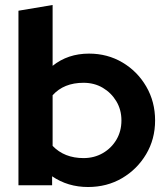

<svg xmlns="http://www.w3.org/2000/svg" viewBox="-20 -743 672 770"><path d="M54 0V-700L191 -723V-479Q252 -528 337 -528Q411 -528 471 -492.5Q531 -457 566.5 -396Q602 -335 602 -260Q602 -185 566 -124.5Q530 -64 469.5 -28.5Q409 7 333 7Q252 7 189 -36V0ZM315 -109Q358 -109 392.5 -129Q427 -149 447 -183Q467 -217 467 -260Q467 -303 446.5 -337Q426 -371 392 -391Q358 -411 315 -411Q236 -411 191 -361V-158Q238 -109 315 -109Z"/></svg>

Font: Red Hat Display
Style: Bold
Weight: 700
Designer: Pentagram, MCKL
Foundry: Pentagram, MCKL
Version: Version 1.023; ttfautohint (v1.8.3)